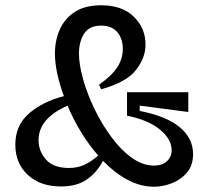

<svg xmlns="http://www.w3.org/2000/svg" viewBox="-20 -694 798 727"><path d="M211 12Q132 12 85 -32Q38 -76 38 -146Q38 -220 90.5 -265Q143 -310 222 -330Q188 -422 188 -492Q188 -541 206.5 -582.5Q225 -624 263.5 -649Q302 -674 363 -674Q443 -674 487 -630.5Q531 -587 531 -525Q531 -475 494.5 -428.5Q458 -382 363 -356L355 -373Q404 -408 424.5 -440Q445 -472 445 -509Q445 -548 424 -572.5Q403 -597 363 -597Q318 -597 298.5 -566.5Q279 -536 279 -492Q279 -450 294.5 -394.5Q310 -339 337.5 -282Q365 -225 401 -176Q437 -127 478.5 -97Q520 -67 563 -67Q594 -67 612 -83.5Q630 -100 630 -125Q630 -167 585.5 -203.5Q541 -240 461 -256V-345H693V-270L509 -294V-274Q611 -254 661 -212Q711 -170 711 -111Q711 -67 687.5 -40Q664 -13 630 0Q596 13 564 13Q511 13 461.5 -14Q412 -41 370 -85Q347 -41 309 -14.5Q271 12 211 12ZM126 -163Q126 -122 154 -90Q182 -58 241 -58Q275 -58 301.5 -71Q328 -84 352 -105Q316 -146 286.5 -194.5Q257 -243 236 -294Q126 -246 126 -163Z"/></svg>

Font: Bricolage Grotesque 10pt
Style: Regular
Weight: 400
Designer: Mathieu Triay
Foundry: Atelier Triay
Version: Version 1.000; ttfautohint (v1.8.4.7-5d5b);gftools[0.9.32]